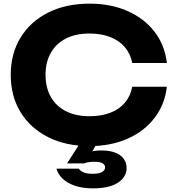

<svg xmlns="http://www.w3.org/2000/svg" viewBox="-20 -786 969 1054"><path d="M896 -310Q885 -213 829 -139.5Q773 -66 681 -25Q589 16 472 16Q342 16 244.5 -33Q147 -82 93 -170Q39 -258 39 -375Q39 -492 93 -580Q147 -668 244.5 -717Q342 -766 472 -766Q589 -766 681 -725Q773 -684 829 -611Q885 -538 896 -440H706Q696 -491 665.5 -527Q635 -563 585.5 -582.5Q536 -602 471 -602Q396 -602 342 -574.5Q288 -547 259 -496Q230 -445 230 -375Q230 -305 259 -254Q288 -203 342 -175.5Q396 -148 471 -148Q536 -148 585.5 -167Q635 -186 665.5 -222Q696 -258 706 -310ZM431 -18H523L472 70L425 67Q450 54 476.5 47Q503 40 536 40Q603 40 639 66Q675 92 675 137Q675 185 628 216.5Q581 248 490 248Q412 248 358.5 219.5Q305 191 290 140H413Q421 153 439.5 160.5Q458 168 490 168Q524 168 540.5 158Q557 148 557 133Q557 119 543 110.5Q529 102 501 102Q484 102 468.5 104Q453 106 441 111H348Z"/></svg>

Font: Unbounded SemiBold
Style: Regular
Weight: 600
Designer: Luke Prowse, Jean-Baptiste Morizot, Fátima Lázaro, Florian Runge
Foundry: NaN
Version: Version 1.700